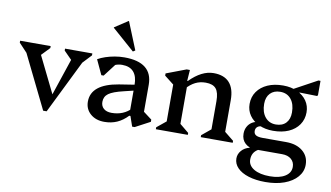

<svg xmlns="http://www.w3.org/2000/svg" viewBox="-95 -992 2515 1461"><g transform="rotate(10 1163.0 -262.0)"><path d="M267 10 42 -449H78V-388L2 -469V-484H238V-469L167 -395H156V-448L329 -96H305L427 -460V-400H417L349 -469V-484H560V-469L484 -388V-449H520L294 10Z M955 12 928 -66H918V-303Q918 -370 888 -404Q858 -438 799 -438Q768 -438 739.5 -425Q711 -412 693 -390L698 -473H781L674 -333H656L603 -447Q629 -462 662 -473Q695 -484 732 -490.5Q769 -497 806 -497Q915 -497 969.5 -453.5Q1024 -410 1024 -323V-85L983 -146L1089 -66V-49L974 12ZM739 13Q673 13 631.5 -23.5Q590 -60 590 -118Q590 -252 800 -287L952 -311V-268L845 -242Q764 -223 731.5 -199.5Q699 -176 699 -135Q699 -102 721 -83Q743 -64 782 -64Q874 -64 933 -126V-66H919Q881 -26 837 -6.5Q793 13 739 13ZM861 -552 687 -705V-708L789 -775H792L878 -563Z M1483 0V-15L1569 -86L1553 -58V-290Q1553 -357 1529 -386Q1505 -415 1449 -415Q1405 -415 1369 -397Q1333 -379 1298 -340V-404H1312Q1404 -497 1496 -497Q1577 -497 1618 -451.5Q1659 -406 1659 -317V-56L1643 -85L1730 -15V0ZM1136 0V-15L1223 -86L1207 -56V-396L1250 -324L1135 -414V-431L1288 -489H1313L1307 -404H1313V-56L1298 -85L1383 -15V0Z M2025 251Q1951 251 1895 233.5Q1839 216 1808.5 184.5Q1778 153 1778 112Q1778 78 1801.5 51Q1825 24 1863 15V-15H1929V20Q1883 47 1883 102Q1883 148 1928.5 175Q1974 202 2051 202Q2125 202 2168.5 175Q2212 148 2212 102Q2212 65 2186 42.5Q2160 20 2115 20H1912Q1861 20 1830 -8Q1799 -36 1799 -83Q1799 -113 1811.5 -136.5Q1824 -160 1846 -174Q1868 -188 1896 -189L1929 -161Q1905 -161 1892 -149.5Q1879 -138 1879 -118Q1879 -96 1895.5 -86Q1912 -76 1948 -76H2129Q2209 -76 2257.5 -36.5Q2306 3 2306 69Q2306 122 2270 163.5Q2234 205 2171 228Q2108 251 2025 251ZM2015 -143Q1954 -143 1906.5 -165Q1859 -187 1832 -225.5Q1805 -264 1805 -314Q1805 -369 1834 -410Q1863 -451 1914 -473.5Q1965 -496 2033 -496Q2095 -496 2142.5 -474Q2190 -452 2216.5 -413.5Q2243 -375 2243 -325Q2243 -271 2214.5 -229.5Q2186 -188 2135 -165.5Q2084 -143 2015 -143ZM2028 -194Q2078 -194 2106 -223.5Q2134 -253 2134 -305Q2134 -370 2103.5 -407.5Q2073 -445 2020 -445Q1971 -445 1942.5 -415.5Q1914 -386 1914 -334Q1914 -270 1945 -232Q1976 -194 2028 -194ZM2064 -457 2290 -580H2306V-468L2299 -462L2164 -465V-457Z"/></g></svg>

Font: Platypi Light
Style: Regular
Weight: 400
Version: Version 1.200